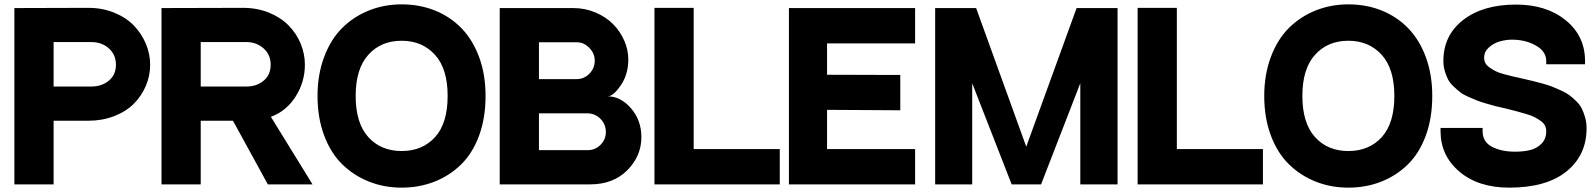

<svg xmlns="http://www.w3.org/2000/svg" viewBox="-20 -846 7322 881"><path d="M46 -809 385 -810Q449 -810 503.5 -788Q558 -766 593.5 -729.5Q629 -693 649 -646Q669 -599 669 -549Q669 -498 649 -451.5Q629 -405 593.5 -369.5Q558 -334 503.5 -313Q449 -292 385 -292H382H379H376H373H369H366H363H360H357H353H350H347H344H341H337H334H331H328H324H321H318H315H312H308H305H302H299H295H292H289H286H282H279H276H273H269H266H263H260H256H253H250H247H243H240H237H233H226V0H46ZM399 -449Q447 -449 479.5 -476Q512 -503 512 -549Q512 -595 479.5 -624Q447 -653 399 -653H226V-449Z M1223 -310 1414 0H1209L1049 -292H901V0H721V-809L1095 -810Q1160 -810 1214 -788Q1268 -766 1304 -729.5Q1340 -693 1359.5 -646Q1379 -599 1379 -549Q1379 -470 1336.5 -403Q1294 -336 1223 -310ZM901 -449H1110Q1158 -449 1190 -476Q1222 -503 1222 -549Q1222 -595 1189.5 -624Q1157 -653 1110 -653H901Z M1823 -826Q1906 -826 1976.5 -797.5Q2047 -769 2098.5 -715.5Q2150 -662 2179 -582.5Q2208 -503 2208 -406Q2208 -304 2178 -223Q2148 -142 2095 -90.5Q2042 -39 1972.5 -12Q1903 15 1823 15Q1743 15 1673.5 -12.5Q1604 -40 1551 -91.5Q1498 -143 1467.5 -224Q1437 -305 1437 -406Q1437 -504 1467.5 -585Q1498 -666 1550.5 -718Q1603 -770 1673 -798Q1743 -826 1823 -826ZM1823 -153Q1918 -153 1976 -216.5Q2034 -280 2034 -406Q2034 -531 1975.5 -595Q1917 -659 1823 -659Q1728 -659 1670 -594.5Q1612 -530 1612 -406Q1612 -281 1670 -217Q1728 -153 1823 -153Z M2273 -809H2610Q2665 -809 2713 -788.5Q2761 -768 2793.5 -735Q2826 -702 2844.5 -659.5Q2863 -617 2863 -573Q2863 -505 2828.5 -454.5Q2794 -404 2768 -404Q2828 -404 2875.5 -349Q2923 -294 2923 -217Q2923 -130 2858.5 -65Q2794 0 2688 0H2273ZM2453 -652V-483H2626Q2660 -483 2684.5 -508Q2709 -533 2709 -568Q2709 -601 2684 -626.5Q2659 -652 2627 -652ZM2677 -157Q2711 -157 2735.5 -181.5Q2760 -206 2760 -240Q2760 -276 2735 -301Q2710 -326 2674 -326H2453V-157Z M3163 -162H3558V0H2983V-810H3163Z M3600 -809H4179V-647H3775V-503L4111 -502V-340L3775 -342V-162H4179V0H3600Z M4920 -809H5108V0H4937V-464L4757 0H4622L4441 -464V0H4271V-809H4459L4689 -173Z M5380 -162H5775V0H5200V-810H5380Z M6167 -826Q6250 -826 6320.5 -797.5Q6391 -769 6442.5 -715.5Q6494 -662 6523 -582.5Q6552 -503 6552 -406Q6552 -304 6522 -223Q6492 -142 6439 -90.5Q6386 -39 6316.5 -12Q6247 15 6167 15Q6087 15 6017.5 -12.5Q5948 -40 5895 -91.5Q5842 -143 5811.5 -224Q5781 -305 5781 -406Q5781 -504 5811.5 -585Q5842 -666 5894.5 -718Q5947 -770 6017 -798Q6087 -826 6167 -826ZM6167 -153Q6262 -153 6320 -216.5Q6378 -280 6378 -406Q6378 -531 6319.5 -595Q6261 -659 6167 -659Q6072 -659 6014 -594.5Q5956 -530 5956 -406Q5956 -281 6014 -217Q6072 -153 6167 -153Z M6968 -485Q6997 -478 7012.5 -474.5Q7028 -471 7057 -463Q7086 -455 7102 -448.5Q7118 -442 7142.5 -431Q7167 -420 7181.5 -409Q7196 -398 7212.5 -382Q7229 -366 7238 -348Q7247 -330 7253.5 -307Q7260 -284 7260 -257Q7260 -134 7168 -59.5Q7076 15 6905 15Q6763 15 6676.5 -58.5Q6590 -132 6590 -244V-259H6783V-244Q6783 -195 6826 -172.5Q6869 -150 6932 -150Q6971 -150 7001.5 -157.5Q7032 -165 7053.5 -187Q7075 -209 7075 -244Q7075 -258 7069 -270Q7063 -282 7048.5 -292Q7034 -302 7020.5 -309Q7007 -316 6981 -323.5Q6955 -331 6938.5 -335.5Q6922 -340 6890 -348Q6861 -354 6846 -358Q6831 -362 6803 -370Q6775 -378 6758.5 -384.5Q6742 -391 6718 -401.5Q6694 -412 6680 -423Q6666 -434 6649.5 -449.5Q6633 -465 6624.5 -481.5Q6616 -498 6609.5 -520Q6603 -542 6603 -566Q6603 -684 6694 -754.5Q6785 -825 6936 -825Q7076 -825 7164.5 -753Q7253 -681 7253 -566V-551H7075V-566Q7075 -610 7027.5 -637Q6980 -664 6918 -664Q6890 -664 6862 -656Q6834 -648 6812 -628.5Q6790 -609 6790 -581Q6790 -567 6796 -556Q6802 -545 6816 -535.5Q6830 -526 6842.5 -519.5Q6855 -513 6880 -506Q6905 -499 6921 -495.5Q6937 -492 6968 -485Z"/></svg>

Font: Neutral Face
Style: Bold
Weight: 700
Designer: Vadym Aksieiev
Version: Version 1.039;Fontself Maker 3.5.7